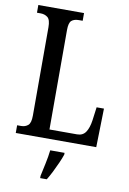

<svg xmlns="http://www.w3.org/2000/svg" viewBox="-100 -774 709 1055"><g transform="rotate(10 254.0 -246.5)"><path d="M26 0V-43H49Q71 -43 86.5 -56Q102 -69 102 -110V-603Q102 -645 86 -658Q70 -671 46 -671H26V-714H281V-671H260Q233 -671 219 -658.5Q205 -646 205 -606V-51H359Q391 -51 407 -75Q423 -99 429 -141L439 -216H480L475 0ZM201 208Q208 175 216.5 136Q225 97 229 61H309V71Q302 92 290 119Q278 146 264.5 173Q251 200 238 221H201Z"/></g></svg>

Font: Noto Serif Thai ExtraCondensed Medium
Style: Regular
Weight: 500
Width: 2
Designer: Monotype Design Team
Foundry: Monotype Imaging Inc.
Version: Version 2.002; ttfautohint (v1.8.4.7-5d5b)